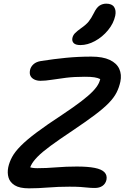

<svg xmlns="http://www.w3.org/2000/svg" viewBox="-20 -1019 680 1048"><path d="M138 9Q87 9 60.5 -7.5Q34 -24 26.5 -50Q19 -76 25 -106Q31 -134 46 -162Q61 -190 93 -222.5Q125 -255 180.5 -296.5Q236 -338 320 -393Q383 -435 423.5 -466Q464 -497 487 -521Q510 -545 519.5 -565.5Q529 -586 530 -607L545 -574Q537 -582 525.5 -588Q514 -594 495 -597Q476 -600 443 -600Q385 -600 340.5 -594.5Q296 -589 262 -583.5Q228 -578 201 -578Q182 -578 167.5 -585Q153 -592 146.5 -604.5Q140 -617 144 -637Q148 -655 163 -668.5Q178 -682 204 -686Q274 -697 340.5 -703.5Q407 -710 478 -710Q541 -710 579 -692Q617 -674 631 -643Q645 -612 637 -573Q630 -541 616 -513.5Q602 -486 574 -457Q546 -428 497.5 -391.5Q449 -355 373 -304Q301 -256 255.5 -222.5Q210 -189 185 -163.5Q160 -138 149.5 -116.5Q139 -95 136 -70L114 -126Q125 -114 140 -107.5Q155 -101 184 -101Q232 -101 286.5 -105.5Q341 -110 399 -110Q460 -110 497.5 -102.5Q535 -95 550.5 -78.5Q566 -62 561 -37Q556 -16 539.5 -4.5Q523 7 498 7Q476 7 458.5 5Q441 3 418.5 1.5Q396 0 359 0Q298 0 242.5 4.5Q187 9 138 9ZM419 -773Q393 -773 382.5 -783.5Q372 -794 375 -811Q378 -826 389 -837.5Q400 -849 421 -864Q450 -884 464 -901.5Q478 -919 492 -947Q507 -978 523.5 -988.5Q540 -999 560 -999Q591 -999 603 -980.5Q615 -962 609 -933Q600 -891 569.5 -854Q539 -817 498.5 -795Q458 -773 419 -773Z"/></svg>

Font: Shantell Sans Medium
Style: Italic
Weight: 500
Italic angle: -11°
Designer: Stephen Nixon, Anya Danilova, Shantell Martin
Foundry: Arrow Type
Version: Version 1.011;[c5ecc13dd]